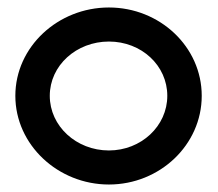

<svg xmlns="http://www.w3.org/2000/svg" viewBox="-20 -482 583 513"><path d="M21 -226C21 -95 135 11 271 11C407 11 519 -95 519 -226C519 -357 407 -462 271 -462C135 -462 21 -357 21 -226ZM113 -226C113 -307 184 -371 271 -371C358 -371 427 -307 427 -226C427 -145 357 -80 271 -80C184 -80 113 -145 113 -226Z"/></svg>

Font: Charger Pro
Style: ExBd
Weight: 400
Designer: Jasper
Foundry: Cannot Into Space Fonts
Version: Version 1.09